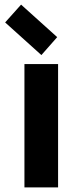

<svg xmlns="http://www.w3.org/2000/svg" viewBox="-20 -816 356 836"><path d="M71.8 -795.9 229 -654.3 160.2 -576.2 2.4 -718.3ZM86.4 0V-537.1H232.9V0Z"/></svg>

Font: Newest Shape
Style: Bold
Weight: 700
Designer: Wojciech Kalinowski "wmk69" (wmk69@o2.pl)
Foundry: Wojciech Kalinowski "wmk69" (wmk69@o2.pl)
Version: Version 1.0.0; 2022-02-24